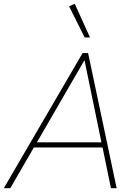

<svg xmlns="http://www.w3.org/2000/svg" viewBox="-31 -989 712 1009"><path d="M-11 0 403 -710H432L582 0H552L508 -214H147L23 0ZM163 -241H502L413 -673ZM414 -792 332 -956 362 -969 442 -792Z"/></svg>

Font: Livvic Thin
Style: Italic
Weight: 250
Italic angle: -10°
Designer: Jacques Le Bailly, Baron von Fonthausen
Version: Version 1.001; ttfautohint (v1.8.2)